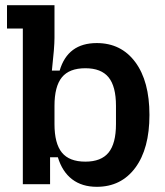

<svg xmlns="http://www.w3.org/2000/svg" viewBox="-20 -710 636 740"><path d="M203 -104H173V0H68V-600H7V-690H190V-564Q190 -528 180 -438H210Q241 -544 353 -544Q447 -544 501.5 -470.5Q556 -397 556 -267Q556 -137 501.5 -63.5Q447 10 353 10Q296 10 258 -19Q220 -48 203 -104ZM309 -87Q370 -87 398.5 -122Q427 -157 427 -232V-302Q427 -377 398.5 -412Q370 -447 309 -447Q247 -447 218.5 -412Q190 -377 190 -302V-232Q190 -157 218.5 -122Q247 -87 309 -87Z"/></svg>

Font: Mozilla Headline BETA SemiBold
Style: Regular
Weight: 600
Designer: Studio DRAMA
Foundry: Studio DRAMA
Version: Version 0.100